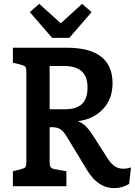

<svg xmlns="http://www.w3.org/2000/svg" viewBox="-20 -968 701 998"><path d="M661 -98 651 -12Q615 10 573 10Q491 10 435 -80L328 -256Q311 -285 294 -296Q277 -307 251 -307H238V-126Q238 -106 244 -98.5Q250 -91 268 -88L325 -78V0H47V-78L88 -88Q107 -93 112 -99.5Q117 -106 117 -126V-594Q117 -614 112 -620.5Q107 -627 88 -632L47 -642V-720H326Q565 -720 565 -535Q565 -453 515 -400.5Q465 -348 384 -338Q406 -331 424.5 -313Q443 -295 463 -264L541 -142Q559 -115 577.5 -103Q596 -91 621 -91Q642 -91 661 -98ZM435 -514Q435 -625 314 -625H238V-400H318Q377 -400 406 -427.5Q435 -455 435 -514ZM456 -905 340 -771H251L135 -905L184 -948L296 -847L407 -948Z"/></svg>

Font: Enriqueta SemiBold
Style: Regular
Weight: 600
Designer: Viviana Monsalve, Gustavo Ibarra
Foundry: 72Puntos
Version: Version 2.000